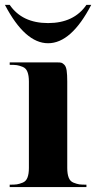

<svg xmlns="http://www.w3.org/2000/svg" viewBox="-20 -762 392 782"><path d="M0 -742.2H19.5Q70.3 -668 175.8 -668Q281.2 -668 332 -742.2H351.6Q270.5 -585.9 175.8 -585.9Q82 -585.9 0 -742.2ZM19.5 -507.8H214.8Q225.6 -507.8 230.5 -506.3Q235.4 -504.9 242.2 -498Q249 -491.2 251.5 -474.6Q253.9 -458 253.9 -429.7V-78.1Q253.9 -53.7 259.8 -38.6Q265.6 -23.4 279.3 -18.1Q293 -12.7 302.7 -11.2Q312.5 -9.8 332 -9.8V0H19.5V-9.8Q39.1 -9.8 48.8 -11.2Q58.6 -12.7 72.3 -18.1Q85.9 -23.4 91.8 -38.6Q97.7 -53.7 97.7 -78.1V-429.7Q97.7 -454.1 91.8 -469.2Q85.9 -484.4 72.3 -489.7Q58.6 -495.1 48.8 -496.6Q39.1 -498 19.5 -498Z"/></svg>

Font: spinwerad
Style: Bold
Weight: 700
Width: 7
Version: Version 0.3